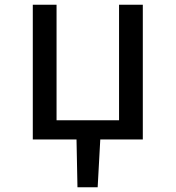

<svg xmlns="http://www.w3.org/2000/svg" viewBox="-20 -587 740 808"><path d="M581 -567H481V-81H218V-567H118V0H302L306 201H391L402 0H581Z"/></svg>

Font: Kawkab Mono Light
Style: Bold
Weight: 400
Monospace: yes
Designer: Abdullah Arif
Foundry: Abdullah Arif
Version: Version 1.000;PS 000.500;hotconv 1.0.88;makeotf.lib2.5.64775